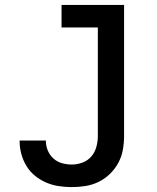

<svg xmlns="http://www.w3.org/2000/svg" viewBox="-20 -755 640 783"><path d="M273 8Q246 8 219.5 4Q193 0 168.5 -10.5Q144 -21 123 -38Q102 -55 88 -78Q74 -101 67 -127Q60 -153 60 -180Q60 -180 60 -180.5Q60 -181 60 -182H167Q167 -181 167 -181Q167 -181 167 -181Q167 -160 175 -141Q183 -122 198 -108.5Q213 -95 233 -89.5Q253 -84 273 -84Q295 -84 316.5 -92Q338 -100 352.5 -117Q367 -134 373 -156Q379 -178 379 -200V-643H231V-735H486V-200Q486 -172 481 -144Q476 -116 462.5 -91Q449 -66 428.5 -46Q408 -26 382.5 -13.5Q357 -1 329 3.5Q301 8 273 8Z"/></svg>

Font: Iosevka Custom SmBdEx
Style: Regular
Weight: 600
Width: 7
Monospace: yes
Designer: Belleve Invis
Foundry: Belleve Invis
Version: Version 11.2.4; ttfautohint (v1.8.4)